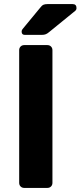

<svg xmlns="http://www.w3.org/2000/svg" viewBox="-20 -921 395 941"><path d="M99 0Q88 0 81 -7Q74 -14 74 -25V-675Q74 -686 81 -693Q88 -700 99 -700H212Q223 -700 230 -693Q237 -686 237 -675V-25Q237 -14 230 -7Q223 0 212 0ZM102 -750Q86 -750 86 -766Q86 -774 91 -779L176 -882Q185 -894 192.5 -897.5Q200 -901 213 -901H336Q355 -901 355 -881Q355 -874 350 -869L221 -764Q213 -757 205 -753.5Q197 -750 184 -750Z"/></svg>

Font: Rubik SemiBold
Style: Regular
Weight: 600
Designer: Hubert and Fischer
Foundry: Hubert and Fischer
Version: Version 2.300;gftools[0.9.30]